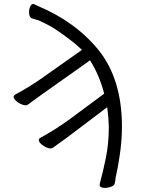

<svg xmlns="http://www.w3.org/2000/svg" viewBox="-20 -743 715 951"><path d="M511 -212Q346 -87 311 -61Q273 -33 262.5 -26Q252 -19 242.5 -11.5Q233 -4 214.5 -11Q196 -18 182.5 -31Q169 -44 173 -54Q174 -57 181 -61Q256 -102 323 -151Q381 -193 496 -279Q472 -372 426 -444Q221 -299 187 -275Q148 -247 138 -239.5Q128 -232 118.5 -225Q109 -218 90 -225Q71 -232 58 -245Q45 -258 48 -267Q49 -270 56 -275Q131 -315 199 -364Q255 -404 386 -496Q352 -526 349 -529Q261 -598 218 -619.5Q175 -641 172 -642Q149 -648 139 -652H138Q125 -658 124 -678Q123 -698 130.5 -712.5Q138 -727 150 -722L164 -715Q354 -636 469 -494Q584 -350 584 -116Q584 -40 571 39Q563 93 553 135Q551 156 548 166Q546 177 525.5 183.5Q505 190 488 186.5Q471 183 474 170L475 163Q490 110 504.5 38.5Q519 -33 519 -116Q518 -163 511 -212Z"/></svg>

Font: LXGW Bright GB
Style: Regular
Weight: 400
Designer: Christian Thalmann (Catharsis Fonts)
Foundry: LXGW / Christian Thalmann (Catharsis Fonts) / Fontworks Inc.
Version: Version 5.510